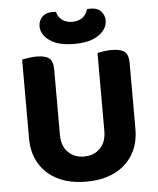

<svg xmlns="http://www.w3.org/2000/svg" viewBox="-57 -876 774 942"><g transform="rotate(-5 330.0 -405.0)"><path d="M330.1 16.8Q248.2 16.8 189.5 -12.6Q130.8 -42 99.5 -95.2Q68.2 -148.3 68.2 -219.1V-285.2H220.7V-223.1Q220.7 -168.2 251.5 -137.5Q282.3 -106.9 330.1 -106.9Q377.8 -106.9 408.7 -137.5Q439.5 -168.2 439.5 -223.1V-285.2H592.2V-219.1Q592.2 -148.3 560.9 -95.2Q529.6 -42 470.9 -12.6Q412.2 16.8 330.1 16.8ZM220.7 -254.8H68.2V-607.5Q78.6 -609.5 98.9 -612.8Q119.3 -616 138.9 -616Q182.2 -616 201.4 -601.1Q220.7 -586.1 220.7 -544.1ZM592.2 -253.3H439.5V-607.5Q449.8 -609.5 470.2 -612.8Q490.6 -616 510.2 -616Q553.4 -616 572.8 -601.1Q592.2 -586.1 592.2 -544.1ZM330.3 -770.4Q361.6 -770.4 381.1 -785.9Q400.6 -801.4 406.3 -825.8Q411.1 -826.8 415.5 -826.9Q419.8 -827 424.1 -827Q459.1 -827 476.2 -807.4Q493.3 -787.7 493.3 -763.2Q493.3 -721.5 451 -691.5Q408.8 -661.5 330.3 -661.5Q251.4 -661.5 209.4 -691.5Q167.4 -721.5 167.4 -763.2Q167.4 -787.7 184.8 -807.4Q202.3 -827 236.6 -827Q241.6 -827 245.7 -826.9Q249.8 -826.8 254.3 -825.8Q259.3 -801.4 279.3 -785.9Q299.3 -770.4 330.3 -770.4Z"/></g></svg>

Font: Baloo Bhaijaan 2
Style: Regular
Weight: 400
Designer: Sanskriti Dholi, Noopur Datye and Ek Type
Foundry: Ek Type
Version: Version 1.701